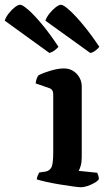

<svg xmlns="http://www.w3.org/2000/svg" viewBox="-122 -788 459 808"><path d="M219 0Q210 0 184.5 -3.5Q159 -7 128.5 -12Q98 -17 71.5 -23Q45 -29 33 -33Q33 -40 36.5 -48.5Q40 -57 43 -62L70 -66Q86 -69 94 -83Q102 -97 102 -146V-391Q102 -411 86 -417L28 -437Q31 -461 41 -472Q59 -481 90.5 -490.5Q122 -500 147 -500Q179 -500 200.5 -477.5Q222 -455 222 -423V-126Q222 -105 217.5 -90Q213 -75 209 -69L287 -61Q289 -57 291.5 -50Q294 -43 294 -34Q289 -26 275 -18Q261 -10 245.5 -5Q230 0 219 0ZM86 -565 -102 -701Q-97 -717 -84.5 -732.5Q-72 -748 -59 -758Q-46 -768 -37 -768Q-27 -768 -1.5 -745.5Q24 -723 57 -683Q90 -643 124 -591Q119 -585 109 -577Q99 -569 86 -565ZM258 -565 69 -701Q74 -716 86.5 -731.5Q99 -747 112.5 -757.5Q126 -768 135 -768Q145 -768 170.5 -745Q196 -722 229 -682Q262 -642 296 -591Q291 -584 280 -575.5Q269 -567 258 -565Z"/></svg>

Font: Texturina SemiBold
Style: Regular
Weight: 600
Designer: Guillermo Torres Carreño
Foundry: Omnibus-Type
Version: Version 1.002; ttfautohint (v1.8.3)